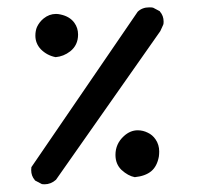

<svg xmlns="http://www.w3.org/2000/svg" viewBox="-20 -425 540 514"><path d="M63.5 30.3Q63.5 26.9 64 22.5L348.6 -393.6Q360.8 -405.3 379.4 -405.3Q388.2 -405.3 390.1 -404.3L407.7 -395L408.2 -394Q418 -382.8 418 -367.2Q418 -360.8 417 -358.9L409.2 -341.8L129.9 56.2Q116.2 68.4 99.1 68.4Q96.2 68.4 92.3 67.9L73.7 58.1L73.2 57.1Q63.5 45.9 63.5 30.3ZM289.1 -10.3Q289.1 -40 311.5 -60.5Q328.6 -76.2 348.6 -76.2Q362.8 -76.2 375.5 -69.8Q388.2 -64 396.5 -51.8Q406.2 -37.6 406.2 -19.5Q406.2 -12.7 405.3 -5.9Q400.4 20.5 384.8 33.4Q369.1 46.4 340.8 49.3Q322.8 45.9 305.2 29.8Q289.1 14.2 289.1 -10.3ZM74.7 -329.6Q74.7 -342.8 79.1 -353Q85.4 -366.2 96.7 -375.5Q111.8 -387.7 129.9 -387.7Q135.7 -387.7 142.1 -386.2Q167 -380.9 179.2 -363.8Q189 -350.1 189 -332.5Q189 -304.2 168 -287.6Q150.4 -273.9 128.9 -272Q106 -276.4 89.4 -293Q74.7 -308.6 74.7 -329.6Z"/></svg>

Font: Bakudai
Style: Medium
Weight: 500
Version: Version 1.48